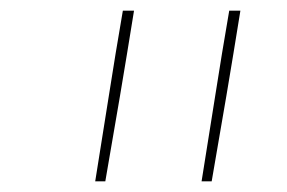

<svg xmlns="http://www.w3.org/2000/svg" viewBox="-20 -792 540 361"><path d="M159 -451Q172 -531 184.5 -611Q197 -691 211 -772H232Q219 -691 205.5 -611Q192 -531 178 -451ZM359 -451Q372 -531 384.5 -611Q397 -691 411 -772H432Q419 -691 405.5 -611Q392 -531 378 -451Z"/></svg>

Font: Iosevka Slab Thin
Style: Italic
Weight: 100
Italic angle: -9°
Monospace: yes
Designer: Belleve Invis
Foundry: Belleve Invis
Version: Version 11.1.1; ttfautohint (v1.8.3)